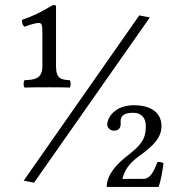

<svg xmlns="http://www.w3.org/2000/svg" viewBox="-20 -662 700 761"><path d="M532 -601 74 54 115 62 574 -593ZM431 -144C441 -144 455 -147 458 -165C459.3 -172.9 456.5 -185.7 460 -194C465 -206 477 -215 508 -215C526 -215 558 -208 558 -161C558 -107 534 -84 489 -48C441 -11 403 31 403 79H609C617.5 52.3 623.7 20.7 628 -15C622.7 -18.7 614.7 -20.3 604 -20C593 8 579 47 548 47H465C474 14 489 -13 531 -43C587 -83 620 -116 620 -162C620 -226 562 -245 512 -245C433 -245 405 -194 405 -168C405 -155 419 -144 431 -144ZM134 -571C146 -571 148 -562 148 -530V-400C148 -349 117 -346 77 -344C72 -336 73 -321 77 -315C107 -316 137.7 -316 173 -316C206 -316 227 -316 257 -315C261 -322 261 -336 257 -344C223 -346 202 -349 202 -400V-639C196.7 -644 189.3 -641.9 184 -639C140 -612 114 -600 67 -583C67 -571 69.1 -562.1 77 -556C102 -565 121 -571 134 -571Z"/></svg>

Font: Libertinus Serif
Style: Regular
Weight: 400
Designer: Philipp H. Poll
Foundry: Khaled Hosny
Version: Version 6.2